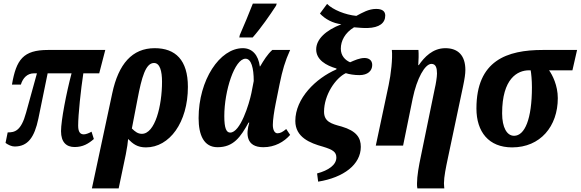

<svg xmlns="http://www.w3.org/2000/svg" viewBox="-20 -816 3254 1076"><path d="M398 8C444 8 475 -10 506 -37L493 -78C481 -71 462 -63 450 -63C432 -63 418 -73 418 -112C418 -172 433 -314 447 -405H536L570 -536H249C110 -536 71 -482 47 -342H97C108 -379 133 -405 170 -405H187L126 -184C98 -81 62 -74 23 -74L11 -15C26 -4 45 5 62 5C136 5 173 -46 195 -151L247 -405H381C352 -296 322 -141 322 -81C322 -19 352 8 398 8Z M495 240H645L685 49C692 13 697 -19 698 -37C725 -10 749 10 798 10C930 10 1033 -130 1033 -329C1033 -480 963 -546 847 -546C721 -546 644 -458 609 -293ZM775 -66C753 -66 737 -78 719 -96L751 -262C774 -382 796 -463 843 -463C876 -463 888 -418 888 -358C888 -223 849 -66 775 -66Z M1321 -606H1396C1442 -658 1494 -733 1527 -784L1531 -796H1397C1377 -744 1345 -668 1324 -620ZM1199 9C1289 9 1328 -48 1373 -129H1377C1358 -66 1358 9 1456 9C1520 9 1572 -21 1606 -60L1584 -93C1565 -77 1551 -69 1535 -69C1519 -69 1509 -88 1509 -116C1509 -144 1516 -191 1525 -236L1547 -345C1563 -423 1577 -472 1606 -536H1506C1479 -512 1458 -478 1438 -444H1436C1428 -507 1394 -546 1341 -546C1211 -546 1093 -367 1093 -154C1093 -60 1122 9 1199 9ZM1270 -73C1249 -73 1237 -96 1237 -165C1237 -308 1295 -487 1356 -487C1388 -487 1402 -435 1402 -362L1389 -295C1376 -232 1327 -73 1270 -73Z M1763 202C1906 179 2002 106 2002 7C2002 -43 1979 -82 1894 -107C1837 -122 1796 -134 1796 -190C1796 -285 1861 -379 1918 -406C1936 -400 1965 -395 1994 -395C2041 -395 2066 -419 2066 -452C2066 -480 2045 -491 2023 -491C1995 -491 1967 -478 1942 -467C1914 -479 1890 -504 1890 -543C1890 -587 1913 -632 1964 -663C1990 -661 2020 -658 2040 -659C2106 -661 2139 -687 2139 -729C2139 -753 2122 -766 2088 -766C2046 -766 2011 -745 1977 -727C1915 -733 1846 -761 1813 -794L1773 -740C1803 -708 1845 -686 1893 -680C1805 -646 1752 -596 1752 -539C1752 -481 1807 -449 1866 -432L1865 -427C1750 -377 1635 -265 1635 -138C1635 -47 1717 -14 1790 6C1846 23 1865 36 1865 67C1865 108 1821 139 1757 156Z M2319 240H2470C2470 234 2468 226 2468 211C2468 175 2479 122 2490 70L2575 -332C2584 -375 2588 -402 2588 -424C2588 -504 2548 -546 2476 -546C2405 -546 2358 -496 2327 -451H2324C2326 -478 2327 -513 2325 -536H2176C2181 -489 2171 -399 2158 -339L2086 0H2239L2293 -265C2316 -376 2361 -458 2398 -458C2423 -458 2429 -434 2429 -404C2429 -384 2422 -342 2417 -322L2339 58C2327 114 2317 171 2317 212C2317 221 2317 232 2319 240Z M2850 10C3008 10 3106 -108 3106 -266C3106 -337 3076 -396 3057 -422H3188L3214 -536H3022C2821 -536 2650 -477 2650 -208C2650 -77 2719 10 2850 10ZM2861 -55C2821 -55 2794 -101 2794 -181C2794 -376 2880 -422 2945 -422H2954C2957 -405 2961 -368 2961 -327C2961 -149 2921 -55 2861 -55Z"/></svg>

Font: Noto Serif Condensed Extra
Style: Italic
Weight: 800
Width: 3
Italic angle: -12°
Designer: Monotype Design Team
Foundry: Monotype Imaging Inc.
Version: Version 1.901